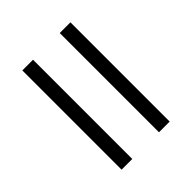

<svg xmlns="http://www.w3.org/2000/svg" viewBox="-22 -586 610 610"><g transform="rotate(45 283.0 -281.0)"><path d="M60 -341V-389H506V-341ZM60 -221H506V-173H60Z"/></g></svg>

Font: Mach ExtraLight
Style: Regular
Weight: 250
Version: Version 1.002